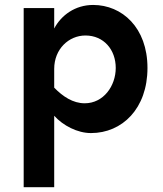

<svg xmlns="http://www.w3.org/2000/svg" viewBox="-20 -526 661 780"><path d="M327.1 -381.8C401.4 -381.8 450.2 -324.2 450.2 -250C450.2 -176.8 400.4 -106.4 324.2 -106.4C276.4 -106.4 235.4 -133.8 200.2 -169.9V-246.1C200.2 -327.1 259.8 -381.8 327.1 -381.8ZM358.4 -505.9C285.2 -505.9 228.5 -463.9 200.2 -410.2V-493.2H76.2V234.4H200.2V-55.7C236.3 -15.6 294.9 14.6 349.6 14.6C476.6 14.6 579.1 -85 579.1 -250C579.1 -414.1 475.6 -505.9 358.4 -505.9Z"/></svg>

Font: Sen-gleads
Style: Bold
Weight: 700
Designer: Kosal Sen, Philatype
Foundry: Philatype
Version: Version 1.004; ttfautohint (v1.8.3)